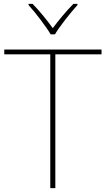

<svg xmlns="http://www.w3.org/2000/svg" viewBox="-20 -969 545 989"><path d="M241 -792H263C287 -833 342 -902 379 -943V-949H358C321 -912 280 -862 252 -824C224 -862 185 -912 148 -949H127V-943C164 -902 217 -833 241 -792ZM265 0V-689H503V-714H2V-689H239V0Z"/></svg>

Font: Noto Sans Devanagari UI Thin
Style: Regular
Weight: 100
Designer: Jelle Bosma - Monotype Design Team
Foundry: Monotype Imaging Inc.
Version: Version 2.004